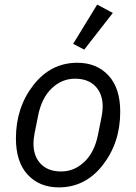

<svg xmlns="http://www.w3.org/2000/svg" viewBox="-20 -800 590 832"><path d="M469 -744 345 -585 297 -610 401 -780ZM235 12Q151 12 100 -43Q49 -98 49 -200Q49 -334 124.5 -431Q200 -528 315 -528Q399 -528 450 -473Q501 -418 501 -316Q501 -182 425.5 -85Q350 12 235 12ZM405 -218 420 -293Q425 -318 425 -338Q425 -393 393.5 -426Q362 -459 305 -459Q248 -459 204 -417Q160 -375 145 -298L130 -223Q125 -198 125 -178Q125 -123 156.5 -90Q188 -57 245 -57Q302 -57 346 -99Q390 -141 405 -218Z"/></svg>

Font: Aneliza
Style: Italic
Weight: 400
Italic angle: -11.31°
Designer: Mike Abbink, Paul van der Laan, Pieter van Rosmalen
Foundry: Bold Monday
Version: Version 3.0